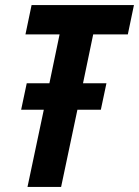

<svg xmlns="http://www.w3.org/2000/svg" viewBox="-20 -734 546 754"><path d="M88 0 152 -303H63L85 -407H174L214 -599H80L104 -714H506L482 -599H346L306 -407H398L376 -303H284L220 0Z"/></svg>

Font: Noto Sans Condensed
Style: Bold Italic
Weight: 700
Width: 3
Italic angle: -12°
Designer: Monotype Design Team
Foundry: Monotype Imaging Inc.
Version: Version 2.013; ttfautohint (v1.8.4.7-5d5b)